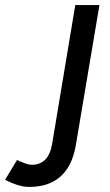

<svg xmlns="http://www.w3.org/2000/svg" viewBox="-149 -520 431 755"><path d="M-34 215Q-56 215 -80 207.5Q-104 200 -129 187L-82 109Q-43 128 -24 128Q42 128 56 46L147 -500H242L149 52Q135 133 89 174Q43 215 -34 215Z"/></svg>

Font: Figtree Light Medium
Style: Italic
Weight: 500
Italic angle: -9.5°
Version: Version 2.000